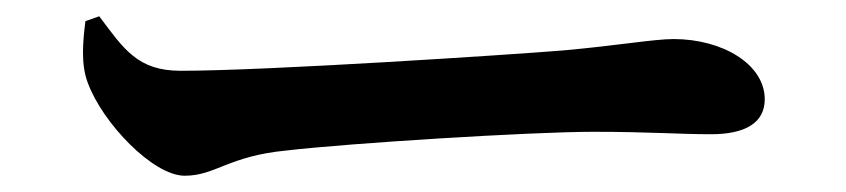

<svg xmlns="http://www.w3.org/2000/svg" viewBox="-20 -481 1040 236"><path d="M102 -461 85 -455C82 -431 79 -402 88 -379C106 -330 168 -265 207 -265C245 -265 260 -289 332 -296C409 -305 633 -319 709 -319C779 -319 814 -316 854 -316C896 -316 920 -330 920 -359C920 -402 868 -433 808 -433C784 -433 739 -425 672 -419C611 -414 309 -394 202 -394C149 -394 132 -421 102 -461Z"/></svg>

Font: Noto Serif SC
Style: Bold
Weight: 700
Designer: Ryoko NISHIZUKA 西塚涼子 (kana & ideographs); Frank Grießhammer (Latin, Greek & Cyrillic); Wenlong ZHANG 张文龙 (bopomofo); San
Foundry: Adobe
Version: Version 2.001;hotconv 1.1.0;makeotfexe 2.6.0